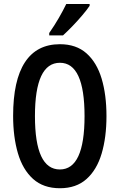

<svg xmlns="http://www.w3.org/2000/svg" viewBox="-20 -950 609 979"><path d="M522.9 -357.9Q522.9 -250 498.3 -167Q473.6 -84 421.1 -37.1Q368.7 9.8 285.6 9.8Q201.2 9.8 148.4 -37.8Q95.7 -85.4 71.3 -168.7Q46.9 -252 46.9 -358.9Q46.9 -540.5 107.2 -632.6Q167.5 -724.6 285.6 -724.6Q368.7 -724.6 421.1 -678Q473.6 -631.3 498.3 -548.8Q522.9 -466.3 522.9 -357.9ZM158.2 -357.9Q158.2 -85.9 285.2 -85.9Q411.1 -85.9 411.1 -357.9Q411.1 -629.9 285.6 -629.9Q158.2 -629.9 158.2 -357.9ZM437 -929.7V-920.4Q423.8 -900.4 400.1 -872.6Q376.5 -844.7 349.9 -817.1Q323.2 -789.6 301.3 -769.5H231V-781.7Q258.8 -821.8 280 -858.6Q301.3 -895.5 317.9 -929.7Z"/></svg>

Font: Open Sans Condensed SemiBold
Style: Regular
Weight: 600
Width: 3
Designer: Monotype Design Team
Foundry: Monotype Imaging Inc.
Version: Version 3.000; ttfautohint (v1.8.4)